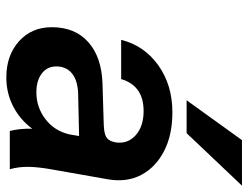

<svg xmlns="http://www.w3.org/2000/svg" viewBox="-109 -665 785 607"><g transform="rotate(90 283.5 -361.5)"><path d="M567 -734 401 -559H297L423 -734ZM516 -135Q508 -91 507.5 -59.5Q507 -28 515 0H394Q386 -31 387 -71Q358 -32 316 -10.5Q274 11 225 11Q155 11 110.5 -29Q66 -69 66 -133Q66 -206 113 -248Q160 -290 243 -293L374 -297Q401 -298 412.5 -304.5Q424 -311 428 -326L430 -334Q436 -372 408 -397.5Q380 -423 331 -423Q251 -423 230 -352H106Q124 -425 186.5 -469.5Q249 -514 335 -514Q407 -514 458 -487.5Q509 -461 533 -415.5Q557 -370 547 -311ZM190 -147Q190 -118 212.5 -101Q235 -84 272 -84Q319 -84 356.5 -112.5Q394 -141 405 -189L410 -219L274 -216Q233 -214 211.5 -196Q190 -178 190 -147Z"/></g></svg>

Font: Overused Grotesk SemiBold
Style: Italic
Weight: 600
Italic angle: -10°
Version: Version 0.003